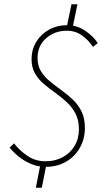

<svg xmlns="http://www.w3.org/2000/svg" viewBox="-20 -770 496 900"><path d="M194 12Q157 12 124.5 -2Q92 -16 67 -36.5Q42 -57 25 -78L46 -98Q69 -67 107 -40.5Q145 -14 194 -14Q238 -14 273.5 -33Q309 -52 329.5 -86Q350 -120 350 -164Q350 -207 334 -237.5Q318 -268 292.5 -291.5Q267 -315 239 -335Q211 -355 185.5 -376.5Q160 -398 144 -426Q128 -454 128 -492Q128 -538 150 -574Q172 -610 210 -631Q248 -652 296 -652Q340 -652 378.5 -626.5Q417 -601 438 -568L416 -550Q395 -582 364 -604Q333 -626 294 -626Q236 -626 196 -590.5Q156 -555 156 -498Q156 -462 172 -436Q188 -410 213.5 -389Q239 -368 267 -348Q295 -328 320.5 -304Q346 -280 362 -248Q378 -216 378 -170Q378 -120 355 -78.5Q332 -37 290.5 -12.5Q249 12 194 12ZM148 110 168 8H196L176 110ZM291 -634 315 -750H343L319 -634Z"/></svg>

Font: Source Sans 3 ExtraLight
Style: Italic
Weight: 250
Italic angle: -11°
Designer: Paul D. Hunt
Foundry: Adobe
Version: Version 3.046;hotconv 1.0.118;makeotfexe 2.5.65603